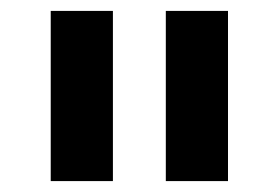

<svg xmlns="http://www.w3.org/2000/svg" viewBox="-20 -760 511 352"><path d="M73 -428V-740H187V-428ZM284 -428V-740H398V-428Z"/></svg>

Font: IBM Plex Sans Hebrew SemiBold
Style: Regular
Weight: 600
Designer: Mike Abbink, Paul van der Laan, Pieter van Rosmalen, Yanek Iontef
Foundry: Bold Monday
Version: Version 1.2